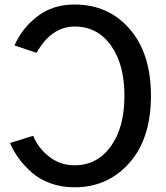

<svg xmlns="http://www.w3.org/2000/svg" viewBox="-20 -796 720 834"><path d="M23.4 -174.8 124 -206.1Q146.5 -152.3 193.8 -115.2Q241.2 -78.1 304.7 -78.1Q401.4 -78.1 460.9 -159.7Q520.5 -241.2 520.5 -379.9Q520.5 -516.6 461.9 -598.6Q403.3 -680.7 304.7 -680.7Q203.1 -680.7 138.7 -566.4L43 -598.6Q75.2 -672.9 142.1 -724.6Q209 -776.4 303.7 -776.4Q451.2 -776.4 543.5 -669.9Q635.7 -563.5 635.7 -379.9Q635.7 -194.3 542 -88.4Q448.2 17.6 303.7 17.6Q247.1 17.6 198.7 0Q150.4 -17.6 116.7 -47.9Q83 -78.1 60.5 -109.4Q38.1 -140.6 23.4 -174.8Z"/></svg>

Font: Gothic A1 SemiBold
Style: Regular
Weight: 600
Version: Version 2.50